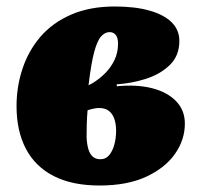

<svg xmlns="http://www.w3.org/2000/svg" viewBox="-20 -556 610 592"><path d="M287 16Q203 16 146 -13Q89 -42 60 -97Q31 -152 31 -229Q31 -289 49.5 -344.5Q68 -400 105 -443Q142 -486 199.5 -511Q257 -536 334 -536Q396 -536 440.5 -523.5Q485 -511 509 -487.5Q533 -464 533 -430Q533 -384 503.5 -355.5Q474 -327 430 -313Q386 -299 340 -296V-290Q402 -296 449 -284Q496 -272 523 -244Q550 -216 550 -175Q550 -125 519.5 -81.5Q489 -38 430.5 -11Q372 16 287 16ZM290 -65Q306 -65 316.5 -77.5Q327 -90 332.5 -110Q338 -130 338 -154Q338 -172 333 -188Q328 -204 316.5 -213.5Q305 -223 285 -223Q278 -223 268.5 -221Q259 -219 250 -216Q248 -193 247.5 -172.5Q247 -152 247 -133Q248 -111 252.5 -96Q257 -81 266 -73Q275 -65 290 -65ZM253 -293 266 -300Q287 -313 304.5 -330.5Q322 -348 333 -371Q344 -394 344 -422Q344 -439 337 -448Q330 -457 318 -457Q304 -457 292 -444Q280 -431 270.5 -396Q261 -361 253 -293Z"/></svg>

Font: Literata 18pt Black
Style: Italic
Weight: 900
Italic angle: -2°
Designer: Latin by Veronika Burian and Jose Scaglione. Greek by Irene Vlachou. Cyrillic by Vera Evstafieva
Foundry: TypeTogether
Version: Version 3.103;gftools[0.9.29]